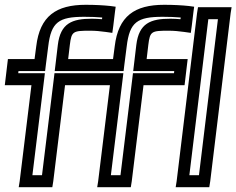

<svg xmlns="http://www.w3.org/2000/svg" viewBox="-22 -755 985 800"><path d="M681 -627C703 -627 723 -625 745 -622L773 -618L777 -647L784 -705L787 -727L765 -730C737 -733 702 -735 662 -735C539 -735 471 -688 456 -562L449 -509H262L269 -568C276 -625 282 -627 354 -627C376 -627 396 -625 418 -622L446 -618L450 -647L457 -705L460 -727L438 -730C410 -733 375 -735 335 -735C212 -735 144 -688 129 -562L122 -509H36H11L8 -484L1 -425L-2 -400H23H109L60 0L56 25H81H171H196L200 0L249 -400H436L387 0L383 25H408H498H523L527 0L576 -400H722H747L750 -425L757 -484L760 -509H735H589L596 -568C603 -625 609 -627 681 -627ZM688 -677C605 -677 557 -658 546 -568L536 -484L533 -459H558H704L703 -450H557H532L529 -425L480 -25H440L489 -425L492 -450H467H230H205L202 -425L153 -25H113L162 -425L165 -450H140H54L55 -459H141H166L169 -484L179 -562C191 -663 223 -685 329 -685C357 -685 382 -684 404 -682L403 -675C389 -676 375 -677 361 -677C278 -677 230 -658 219 -568L209 -484L206 -459H231H468H493L496 -484L506 -562C518 -663 550 -685 656 -685C684 -685 709 -684 731 -682L730 -675C716 -676 702 -677 688 -677ZM854 0 939 -700 943 -725H918H828H803L799 -700L714 0L710 25H735H825H850L854 0ZM807 -25H767L846 -675H886L807 -25Z"/></svg>

Font: Gamestation Display Outline
Style: Italic
Weight: 400
Designer: Jonas Hecksher
Foundry: Jonas Hecksher, Playtypeª, e-types AS
Version: Version 1.003